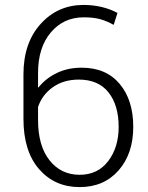

<svg xmlns="http://www.w3.org/2000/svg" viewBox="-20 -741 594 771"><path d="M315.9 -721.2Q353 -721.2 388.2 -712.9Q423.3 -704.6 451.7 -689L436.5 -641.1Q407.7 -657.2 381.3 -664.3Q355 -671.4 315.9 -671.4Q235.4 -671.4 184.1 -610.8Q132.8 -550.3 132.8 -448.2V-390.1L134.3 -389.6Q163.6 -426.3 208 -447.8Q252.4 -469.2 308.1 -469.2Q405.8 -469.2 460.4 -404.3Q515.1 -339.4 515.1 -231.4Q515.1 -124 456.3 -56.9Q397.5 10.3 299.8 10.3Q199.7 10.3 137 -61.8Q74.2 -133.8 74.2 -263.7V-442.9Q74.2 -568.4 143.1 -644.8Q211.9 -721.2 315.9 -721.2ZM296.4 -421.4Q235.8 -421.4 192.6 -391.1Q149.4 -360.8 132.8 -311.5V-259.3Q132.8 -155.3 179 -97.2Q225.1 -39.1 299.8 -39.1Q372.6 -39.1 414.6 -94.2Q456.5 -149.4 456.5 -231.4Q456.5 -318.4 415.8 -369.9Q375 -421.4 296.4 -421.4Z"/></svg>

Font: Franko
Style: Light
Weight: 300
Designer: Google
Version: Version 1.200310; 2013